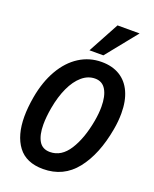

<svg xmlns="http://www.w3.org/2000/svg" viewBox="-178 -1080 956 1193"><g transform="rotate(20 300.0 -483.5)"><path d="M36.5 -253Q36.5 -311.5 49 -383.5Q68 -491.5 113.8 -570.8Q159.5 -650 226.2 -692.5Q293 -735 373.5 -735Q444 -735 494 -704.5Q544 -674 570.2 -616Q596.5 -558 596.5 -476.5Q596.5 -423.5 586.5 -368.5Q555.5 -192.5 473.2 -88.8Q391 15 256.5 15Q144.5 15 90.5 -56.8Q36.5 -128.5 36.5 -253ZM457 -377.5Q466 -428 466 -472Q466 -542.5 442.2 -583.2Q418.5 -624 370 -624Q323.5 -624 284.2 -590.5Q245 -557 217.2 -497Q189.5 -437 175.5 -358.5Q164.5 -296.5 164.5 -247Q164.5 -178 187.2 -138.5Q210 -99 260.5 -99Q336 -99 385.5 -176.5Q435 -254 457 -377.5ZM276 -777 387 -982H533L368 -777Z"/></g></svg>

Font: JuliaMono
Style: Bold Italic
Weight: 700
Italic angle: -9°
Monospace: yes
Designer: cormullion
Foundry: corm
Version: Version 0.057; ttfautohint (v1.8.4)